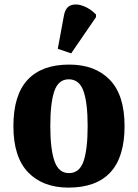

<svg xmlns="http://www.w3.org/2000/svg" viewBox="-20 -844 628 874"><path d="M292 10Q175 10 108 -59.5Q41 -129 41 -270Q41 -411 105.5 -480.5Q170 -550 295 -550Q413 -550 480 -480.5Q547 -411 547 -270Q547 -129 482.5 -59.5Q418 10 292 10ZM294 -56Q342 -56 360.5 -110.5Q379 -165 379 -270Q379 -376 360 -429.5Q341 -483 293 -483Q246 -483 227.5 -429.5Q209 -376 209 -270Q209 -165 228 -110.5Q247 -56 294 -56ZM304 -601 243 -622 271 -773Q278 -811 303 -820Q328 -829 360 -816.5Q392 -804 417 -778V-766Z"/></svg>

Font: Noto Serif SemiCondensed ExtraBold
Style: Regular
Weight: 800
Width: 4
Designer: Monotype Design Team
Foundry: Monotype Imaging Inc.
Version: Version 2.015